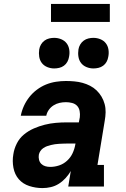

<svg xmlns="http://www.w3.org/2000/svg" viewBox="-20 -951 640 979"><path d="M197 8Q162 8 129.5 -2.5Q97 -13 76 -37Q55 -61 48.5 -95.5Q42 -130 48 -164Q52 -192 65.5 -219Q79 -246 102 -265Q125 -284 152.5 -296Q180 -308 208 -315Q236 -322 264 -324.5Q292 -327 319 -327H382L387 -353Q389 -369 386 -385Q383 -401 373 -411.5Q363 -422 347.5 -426Q332 -430 316 -430Q300 -430 284 -426.5Q268 -423 253.5 -414Q239 -405 229 -391Q219 -377 216 -361H86Q91 -387 102 -411Q113 -435 129.5 -456Q146 -477 168 -493.5Q190 -510 214.5 -520Q239 -530 265 -534Q291 -538 316 -538Q338 -538 359.5 -536Q381 -534 401 -528.5Q421 -523 439.5 -513.5Q458 -504 472.5 -490Q487 -476 497.5 -458.5Q508 -441 513.5 -420.5Q519 -400 518.5 -378.5Q518 -357 514 -335L477 -110H510V0H328L341 -79Q330 -60 314.5 -43Q299 -26 280 -14Q261 -2 239.5 3Q218 8 197 8ZM236 -100Q259 -100 281.5 -107.5Q304 -115 322 -131.5Q340 -148 350 -169.5Q360 -191 364 -214L365 -219H319Q309 -219 299 -218.5Q289 -218 279 -217.5Q269 -217 259.5 -215.5Q250 -214 239.5 -211.5Q229 -209 219.5 -205.5Q210 -202 201 -196Q192 -190 186 -181Q180 -172 178 -162Q176 -149 179 -136.5Q182 -124 190.5 -115.5Q199 -107 211 -103.5Q223 -100 236 -100ZM456 -602Q438 -602 421 -609Q404 -616 393.5 -629.5Q383 -643 380 -661.5Q377 -680 380 -699Q382 -712 389 -724Q396 -736 407 -744Q418 -752 431 -755Q444 -758 456 -758Q475 -758 492 -751Q509 -744 519.5 -730.5Q530 -717 533 -698.5Q536 -680 532 -661Q530 -648 523.5 -636Q517 -624 506 -616Q495 -608 482 -605Q469 -602 456 -602ZM256 -602Q238 -602 221 -609Q204 -616 193.5 -629.5Q183 -643 180 -661.5Q177 -680 180 -699Q182 -712 189 -724Q196 -736 207 -744Q218 -752 231 -755Q244 -758 256 -758Q275 -758 292 -751Q309 -744 319.5 -730.5Q330 -717 333 -698.5Q336 -680 332 -661Q330 -648 323.5 -636Q317 -624 306 -616Q295 -608 282 -605Q269 -602 256 -602ZM540 -839H240V-931H540Z"/></svg>

Font: Iosevka Slab XBdExObl
Style: Regular
Weight: 800
Width: 7
Italic angle: -9°
Monospace: yes
Designer: Belleve Invis
Foundry: Belleve Invis
Version: Version 11.1.0; ttfautohint (v1.8.3)